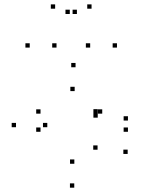

<svg xmlns="http://www.w3.org/2000/svg" viewBox="-20 -848 660 890"><path d="M324.2 22V2H304.2V22ZM571.8 -134.4V-154.4H551.8V-134.4ZM432.2 -154V-174H412.2V-154ZM324.6 -88.9V-108.9H304.6V-88.9ZM199.2 -258.3V-278.3H179.2V-258.3ZM326.1 -425.7V-445.7H306.1V-425.7ZM433 -322V-342H413V-322ZM433 -302.6V-322.6H413V-302.6ZM453.9 -321.2V-341.2H433.9V-321.2ZM167.8 -321.2V-341.2H147.8V-321.2ZM167.8 -237.1V-257.1H147.8V-237.1ZM573.1 -237.1V-257.1H553.1V-237.1ZM573.1 -289.2V-309.2H553.1V-289.2ZM330.2 -536.2V-556.2H310.2V-536.2ZM54.2 -258.3V-278.3H34.2V-258.3ZM242 -627.4V-647.4H222V-627.4ZM336.5 -783.1V-803.1H316.5V-783.1ZM303.5 -783.1V-803.1H283.5V-783.1ZM398 -627.4V-647.4H378V-627.4ZM522.2 -627.4V-647.4H502.2V-627.4ZM404.4 -807.7V-827.7H384.4V-807.7ZM235.6 -807.7V-827.7H215.6V-807.7ZM117.8 -627.4V-647.4H97.8V-627.4Z"/></svg>

Font: Monaspace Neon Dots Var
Style: Regular
Weight: 400
Designer: Riley Cran and the Lettermatic Team
Version: Version 1.100 (Monaspace Neon Dots)